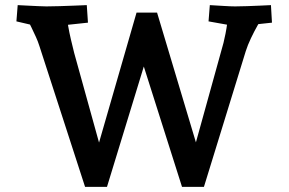

<svg xmlns="http://www.w3.org/2000/svg" viewBox="-20 -730 1127 750"><path d="M312.3 0 134 -550Q128.2 -568.5 120.3 -585.6Q112.5 -602.7 102.8 -622.9Q93.1 -643 79.5 -669.6L145.2 -622.9L44.1 -646.5L49.1 -710Q66.8 -709 88.4 -708Q110 -707 130 -706Q150 -705 161.3 -705Q184.6 -705 213.3 -706Q241.9 -707 269.9 -708Q297.8 -709 319 -710L323.6 -641.5L197.9 -628.1L241 -666.3Q242.4 -651.3 246.5 -627.2Q250.6 -603.2 257 -575.9Q263.3 -548.5 269.7 -523.5L379.3 -128.2H353.9L513.4 -680.9H593.5L759 -128.2H732.6L853 -562.5Q856.7 -577.1 860.8 -597.9Q864.9 -618.7 867.5 -638.4Q870.1 -658.1 869.5 -668.3L913.9 -625.2L794.6 -646.5L799.6 -710Q825.1 -708.6 853.5 -706.8Q881.9 -705 898.5 -705Q919.4 -705 945.2 -706Q971.1 -707 995.7 -708Q1020.4 -709 1038.4 -710L1042.4 -641.5L939.9 -630.5L1009.4 -668.6Q1000.1 -655.3 986.5 -631.3Q972.9 -607.3 960.1 -580.4Q947.4 -553.5 940 -530.2L776.6 0H691L527.5 -515.1H555.5L397.9 0Z"/></svg>

Font: Andada Pro
Style: Regular
Weight: 400
Designer: Carolina Giovagnoli
Foundry: Huerta Tipografica
Version: Version 3.003